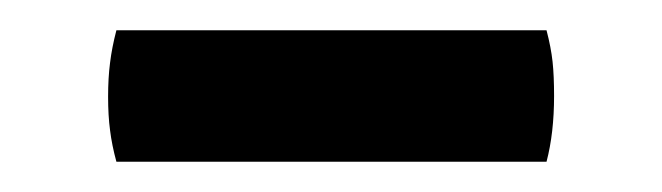

<svg xmlns="http://www.w3.org/2000/svg" viewBox="-20 -682 438 127"><path d="M57 -575Q54 -586 52.8 -595.8Q51.5 -605.5 51.5 -618Q51.5 -630.5 52.8 -640.5Q54 -650.5 57 -662H341.5Q344.5 -650.5 345.5 -641.2Q346.5 -632 346.5 -618.5Q346.5 -594 341.5 -575Z"/></svg>

Font: Signika Negative Light Medium
Style: Regular
Weight: 500
Version: Version 2.001